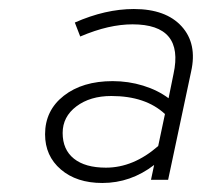

<svg xmlns="http://www.w3.org/2000/svg" viewBox="-20 -731 448 426"><path d="M207 -325Q150 -325 115 -355Q80 -385 80 -433Q80 -486 121.5 -518.5Q163 -551 230 -551Q265 -551 297.5 -541Q330 -531 354 -513L365 -567Q389 -677 274 -677Q248 -677 219.5 -670.5Q191 -664 158 -650L146 -681Q214 -711 277 -711Q348 -711 383 -672.5Q418 -634 404 -572L353 -332H315L322 -365Q270 -325 207 -325ZM215 -359Q276 -359 331 -407L346 -478Q303 -518 227 -518Q180 -518 149.5 -495Q119 -472 119 -436Q119 -399 144 -379Q169 -359 215 -359Z"/></svg>

Font: Red Hat Display VF
Style: Italic
Weight: 300
Italic angle: -12°
Designer: Pentagram, MCKL
Foundry: Pentagram, MCKL
Version: Version 1.023